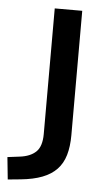

<svg xmlns="http://www.w3.org/2000/svg" viewBox="-108 -530 421 758"><g transform="rotate(5 102.5 -151.5)"><path d="M-48 193 -57 105 -9 99Q33 94 55.5 72.5Q78 51 78 2V-496H187V-3Q187 42 177 76Q167 110 145 133Q123 156 88 169.5Q53 183 3 188Z"/></g></svg>

Font: Nunito Sans 8pt SemiBold
Style: Regular
Weight: 600
Version: Version 3.101;gftools[0.9.27]